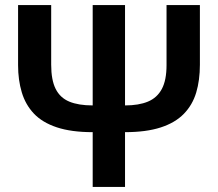

<svg xmlns="http://www.w3.org/2000/svg" viewBox="-20 -734 856 754"><path d="M765 -480Q765 -419 750.5 -370.5Q736 -322 702 -287Q668 -252 611 -233.5Q554 -215 471 -215V0H344V-215Q260 -215 203 -234Q146 -253 113 -288Q80 -323 65.5 -371.5Q51 -420 51 -478V-714H181V-480Q181 -420 198.5 -385Q216 -350 252 -335Q288 -320 344 -320V-714H471V-320Q525 -320 561 -335Q597 -350 615.5 -384.5Q634 -419 634 -478V-714H765Z"/></svg>

Font: Noto Sans Display SemiBold
Style: Regular
Weight: 600
Designer: Monotype Design Team
Foundry: Monotype Imaging Inc.
Version: Version 2.003